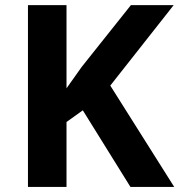

<svg xmlns="http://www.w3.org/2000/svg" viewBox="-20 -734 704 754"><path d="M413.1 -397.9 662.1 -713.9H494.1L300.8 -471.2L241.2 -387.2V-713.9H89.8V0H241.2V-254.9L305.2 -300.8L492.2 0H664.1Z"/></svg>

Font: Open Sans bold
Style: Bold
Weight: 700
Foundry: Ascender Corporation
Version: Version 1.100;PS 001.100;hotconv 1.0.88;makeotf.lib2.5.64775